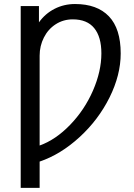

<svg xmlns="http://www.w3.org/2000/svg" viewBox="-20 -718 658 946"><path d="M574.7 -454.6Q574.7 -348.6 519.8 -238Q464.8 -127.4 371.8 -42.2Q278.8 43 175.3 78.1V207.5H82V-688H171.9V-607.9Q202.6 -650.9 249 -674.6Q295.4 -698.2 349.6 -698.2Q458.5 -698.2 516.6 -637.5Q574.7 -576.7 574.7 -454.6ZM479.5 -455.1Q479.5 -536.1 444.3 -579.3Q409.2 -622.6 338.4 -622.6Q292 -622.6 254.6 -598.6Q217.3 -574.7 196.3 -533.2Q175.3 -491.7 175.3 -443.8V-1Q254.4 -29.3 325.4 -102.8Q396.5 -176.3 438 -271.5Q479.5 -366.7 479.5 -455.1Z"/></svg>

Font: Arial
Style: Regular
Weight: 400
Designer: Steve Matteson
Foundry: Ascender Corporation
Version: Version 2.00.3